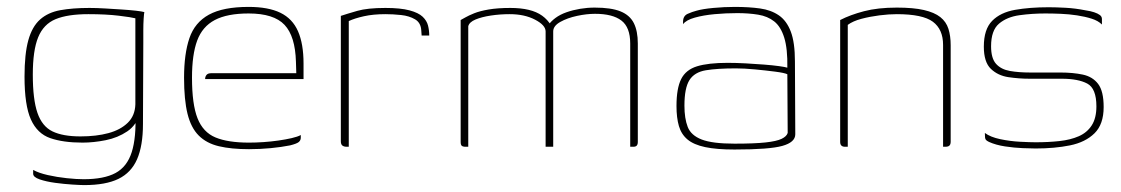

<svg xmlns="http://www.w3.org/2000/svg" viewBox="-20 -425 3247 556"><path d="M224 111Q214 111 190 109.5Q166 108 140 104.5Q114 101 95 94.5Q76 88 76 78Q76 76 76 72.5Q76 69 76 67Q92 76 118.5 82Q145 88 173.5 91Q202 94 222 94Q281 94 314.5 76Q348 58 361.5 15.5Q375 -27 372 -98L386 -99Q376 -63 348.5 -44.5Q321 -26 286 -19Q251 -12 219 -12Q163 -12 125.5 -25Q88 -38 69.5 -79Q51 -120 51 -203Q51 -269 62 -308.5Q73 -348 96 -368.5Q119 -389 154.5 -395.5Q190 -402 239 -402Q260 -402 284.5 -400.5Q309 -399 332.5 -397.5Q356 -396 373.5 -394Q391 -392 398 -390Q397 -386 396 -371Q395 -356 395 -337Q395 -318 395 -302L394 -66Q394 -3 377 36Q360 75 323 93Q286 111 224 111ZM213 -30Q259 -30 294 -39.5Q329 -49 350 -69.5Q371 -90 372 -123V-372Q361 -375 324 -379.5Q287 -384 236 -384Q176 -384 141 -369.5Q106 -355 90.5 -317Q75 -279 75 -209Q75 -137 88.5 -98Q102 -59 132 -44.5Q162 -30 213 -30Z M701 7Q650 7 614 -1.5Q578 -10 555.5 -32.5Q533 -55 523 -95.5Q513 -136 513 -200Q513 -269 528.5 -314.5Q544 -360 585 -382.5Q626 -405 700 -405Q757 -405 792 -388Q827 -371 843 -334.5Q859 -298 859 -241V-196H574Q574 -203 578 -208Q582 -213 592 -213H838L837 -246Q835 -320 804 -353Q773 -386 700 -386Q638 -386 602 -367Q566 -348 551 -307.5Q536 -267 536 -200Q536 -123 552 -82.5Q568 -42 604 -27Q640 -12 701 -12Q721 -12 743 -13.5Q765 -15 786 -18Q807 -21 824.5 -25Q842 -29 851 -34V-26Q851 -19 845.5 -14Q840 -9 820 -4Q795 1 764 4Q733 7 701 7Z M990 0H984Q976 0 971.5 -3.5Q967 -7 967 -16V-379Q985 -385 1014.5 -393.5Q1044 -402 1096 -402Q1140 -402 1166 -395Q1192 -388 1204 -376.5Q1216 -365 1219.5 -351Q1223 -337 1223 -322H1201L1200 -336Q1199 -359 1182 -369Q1165 -379 1141.5 -381.5Q1118 -384 1096 -384Q1061 -384 1034 -378Q1007 -372 990 -364Z M1329 0Q1320 0 1317 -3Q1314 -6 1314 -14V-367Q1318 -369 1327.5 -374.5Q1337 -380 1353 -386.5Q1369 -393 1395 -397.5Q1421 -402 1458 -402Q1488 -402 1511 -396.5Q1534 -391 1550 -379.5Q1566 -368 1576 -351H1567Q1575 -363 1588.5 -373Q1602 -383 1620.5 -389.5Q1639 -396 1660 -399.5Q1681 -403 1702 -403Q1750 -403 1777 -392Q1804 -381 1815.5 -358Q1827 -335 1827 -299V-14Q1827 -7 1824 -3.5Q1821 0 1814 0H1805Q1805 -75 1805 -149.5Q1805 -224 1805 -299Q1805 -346 1779.5 -365.5Q1754 -385 1703 -385Q1679 -385 1651 -379Q1623 -373 1602.5 -361.5Q1582 -350 1582 -334V0H1560V-334Q1560 -352 1529.5 -368Q1499 -384 1456 -384Q1428 -384 1401.5 -380Q1375 -376 1357 -368.5Q1339 -361 1336 -349V0Z M2107 8Q2055 8 2022 1Q1989 -6 1971 -21Q1953 -36 1946 -60Q1939 -84 1939 -118Q1939 -169 1952.5 -196Q1966 -223 1998.5 -233Q2031 -243 2087 -243Q2112 -243 2139.5 -241.5Q2167 -240 2192.5 -238Q2218 -236 2236 -233.5Q2254 -231 2260 -229Q2261 -284 2251 -316Q2241 -348 2222 -363Q2203 -378 2175.5 -382.5Q2148 -387 2115 -387Q2082 -387 2049.5 -384Q2017 -381 1992 -374Q1967 -367 1958 -355V-362Q1958 -379 1971.5 -385Q1985 -391 1997 -394Q2014 -399 2045.5 -402Q2077 -405 2108 -405Q2149 -405 2181 -400.5Q2213 -396 2235.5 -380.5Q2258 -365 2270 -333.5Q2282 -302 2282 -247L2283 -36Q2283 -13 2245.5 -2.5Q2208 8 2107 8ZM2107 -9Q2165 -9 2197 -12.5Q2229 -16 2243.5 -23Q2258 -30 2261 -40L2260 -210Q2252 -214 2225 -217.5Q2198 -221 2166.5 -224Q2135 -227 2111 -227Q2057 -227 2024 -221.5Q1991 -216 1976.5 -193Q1962 -170 1962 -119Q1962 -82 1971.5 -57.5Q1981 -33 2012 -21Q2043 -9 2107 -9Z M2427 0Q2413 0 2413 -14V-367Q2442 -382 2482 -392.5Q2522 -403 2577 -403Q2625 -403 2655.5 -396Q2686 -389 2703 -375.5Q2720 -362 2726.5 -341.5Q2733 -321 2733 -294V-14Q2733 -10 2731.5 -6.5Q2730 -3 2726.5 -1.5Q2723 0 2718 0H2711V-295Q2711 -340 2681.5 -362Q2652 -384 2577 -384Q2554 -384 2526.5 -380.5Q2499 -377 2474.5 -370.5Q2450 -364 2435 -353V0Z M2979 5Q2966 5 2941.5 4Q2917 3 2890.5 -1Q2864 -5 2844 -14Q2838 -17 2835.5 -19.5Q2833 -22 2832.5 -27Q2832 -32 2832 -40Q2848 -28 2876.5 -22Q2905 -16 2934 -14.5Q2963 -13 2979 -13Q3016 -13 3048 -16.5Q3080 -20 3104 -30.5Q3128 -41 3141.5 -62Q3155 -83 3155 -117Q3155 -169 3128.5 -183Q3102 -197 3055 -197H2962Q2931 -197 2900.5 -201.5Q2870 -206 2849.5 -225.5Q2829 -245 2829 -290Q2829 -340 2853 -364.5Q2877 -389 2919.5 -396.5Q2962 -404 3017 -404Q3037 -404 3065.5 -402.5Q3094 -401 3124 -395Q3138 -393 3148.5 -389.5Q3159 -386 3165 -381.5Q3171 -377 3171 -370V-354Q3160 -365 3141 -371Q3122 -377 3099 -380.5Q3076 -384 3052 -385Q3028 -386 3007 -386Q2969 -386 2932.5 -381Q2896 -376 2873 -356.5Q2850 -337 2850 -291Q2850 -256 2864.5 -240Q2879 -224 2904.5 -219.5Q2930 -215 2963 -215H3051Q3087 -215 3115.5 -209Q3144 -203 3160 -182Q3176 -161 3176 -115Q3176 -65 3149.5 -39Q3123 -13 3078.5 -4Q3034 5 2979 5Z"/></svg>

Font: Genos Thin
Style: Regular
Weight: 100
Designer: Robert E. Leuschke
Foundry: Robert E. Leuschke
Version: Version 1.010